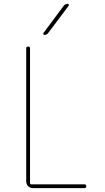

<svg xmlns="http://www.w3.org/2000/svg" viewBox="-20 -970 540 990"><path d="M209 -790Q205.1 -790 203.6 -793.5Q202.1 -796.9 204.1 -799.8L308.6 -940.4Q316.4 -950.2 329.1 -950.2Q333 -950.2 334.5 -946.8Q335.9 -943.4 334 -940.4L228.5 -799.8Q220.7 -790 209 -790ZM150.4 0Q135.7 0 125.5 -9.8Q115.2 -19.5 115.2 -35.2V-719.7Q115.2 -729.5 125 -730Q134.8 -730.5 134.8 -719.7V-25.4Q134.8 -20.5 139.6 -19.5H415Q424.8 -19.5 424.8 -9.8Q424.8 0 415 0Z"/></svg>

Font: Rounded Mgen+ 1m thin
Style: Regular
Weight: 100
Designer: [Source Han Sans]
Ryoko NISHIZUKA  (kana & ideographs); Paul D. Hunt (Latin, Greek & Cyrillic); Wenlong ZHANG  (bopomofo
Version: Version 1.059.20150602